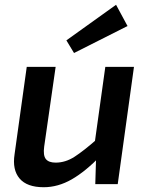

<svg xmlns="http://www.w3.org/2000/svg" viewBox="-20 -771 620 804"><path d="M213 -491 165 -157Q160 -120 172 -105Q184 -90 213 -90Q254 -90 292 -114.5Q330 -139 387 -189L403 -120Q338 -53 280.5 -20Q223 13 163 13Q93 13 62 -23.5Q31 -60 41 -125L92 -491ZM541 -491 473 0H379L383 -134L373 -147L421 -491ZM466 -751 514 -662 290 -549 258 -602Z"/></svg>

Font: Exo 2 SemiBold
Style: Italic
Weight: 600
Italic angle: -8°
Designer: Natanael Gama
Foundry: Natanael Gama
Version: Version 2.010